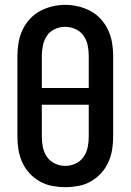

<svg xmlns="http://www.w3.org/2000/svg" viewBox="-20 -766 540 794"><path d="M250 8Q223 8 196 3Q169 -2 145 -15.5Q121 -29 102.5 -49Q84 -69 72.5 -94Q61 -119 56.5 -146Q52 -173 52 -200V-535Q52 -562 56.5 -589Q61 -616 72.5 -641Q84 -666 102.5 -686.5Q121 -707 145 -720Q169 -733 196 -739.5Q223 -746 250 -746Q277 -746 304 -739.5Q331 -733 355 -720Q379 -707 397.5 -686.5Q416 -666 427.5 -641Q439 -616 443.5 -589Q448 -562 448 -535V-200Q448 -173 443.5 -146Q439 -119 427.5 -94Q416 -69 397.5 -49Q379 -29 355 -15.5Q331 -2 304 3Q277 8 250 8ZM347 -402V-535Q347 -557 342.5 -579Q338 -601 325 -619Q312 -637 291.5 -646Q271 -655 249 -655Q227 -655 206.5 -645.5Q186 -636 174 -618Q162 -600 157.5 -578.5Q153 -557 153 -535V-402ZM250 -80Q272 -80 292.5 -89.5Q313 -99 325.5 -117Q338 -135 342.5 -156.5Q347 -178 347 -200V-333H153V-200Q153 -178 157.5 -156.5Q162 -135 174.5 -117Q187 -99 207.5 -89.5Q228 -80 250 -80Z"/></svg>

Font: Zed Mono Semibold
Style: Regular
Weight: 600
Monospace: yes
Designer: Belleve Invis
Foundry: Belleve Invis
Version: Version 1.0.0; ttfautohint (v1.8.4)